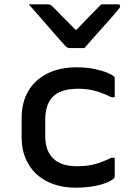

<svg xmlns="http://www.w3.org/2000/svg" viewBox="-20 -856 640 887"><path d="M334 -545Q380 -545 415.5 -537.5Q451 -530 474.5 -520.5Q498 -511 506 -503Q509 -500 509.5 -497.5Q510 -495 510 -492Q510 -471 510 -449.5Q510 -428 510 -407H494Q458 -425 422 -435.5Q386 -446 340 -446Q290 -446 256.5 -431Q223 -416 206 -384Q189 -352 189 -302V-228Q189 -194 198 -168Q207 -142 225 -125Q242 -107 270 -97.5Q298 -88 338 -88Q369 -88 395 -92.5Q421 -97 445 -106Q469 -115 494 -127H510Q510 -105 510 -83.5Q510 -62 510 -41Q510 -39 509.5 -37Q509 -35 507 -33Q498 -23 473 -12.5Q448 -2 411 4.5Q374 11 330 11Q272 11 226 -5.5Q180 -22 147.5 -52.5Q115 -83 97.5 -125.5Q80 -168 80 -220V-311Q80 -384 111.5 -436.5Q143 -489 200 -517Q257 -545 334 -545ZM370 -634Q353 -634 336 -634Q319 -634 302 -634Q294 -634 288.5 -638Q283 -642 271 -656Q263 -665 244.5 -685.5Q226 -706 203 -733Q180 -760 156 -787Q132 -814 113 -836Q134 -836 154 -836Q174 -836 195 -836Q206 -836 211.5 -834Q217 -832 224 -825Q236 -813 268 -780Q300 -747 349 -698L302 -719H358L312 -696Q359 -746 391 -778.5Q423 -811 448 -836H525Q529 -836 531 -835Q533 -834 534 -831.5Q535 -829 535 -827Q535 -823 531.5 -818.5Q528 -814 516 -799Q504 -785 484 -762.5Q464 -740 441.5 -715Q419 -690 400 -668Q381 -646 370 -634Z"/></svg>

Font: Recursive Monospace Medium
Style: Regular
Weight: 500
Version: Version 1.047